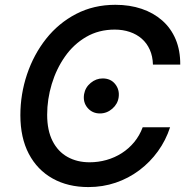

<svg xmlns="http://www.w3.org/2000/svg" viewBox="-20 -757 773 787"><path d="M342.3 9.8Q258.3 9.8 195.6 -25.4Q132.8 -60.5 98.1 -126.5Q63.5 -192.4 63.5 -284.7Q63.5 -371.1 90.8 -452.4Q118.2 -533.7 168.9 -597.9Q219.7 -662.1 291.7 -699.7Q363.8 -737.3 453.1 -737.3Q511.7 -737.3 560.3 -720.9Q608.9 -704.6 644.8 -673.1Q680.7 -641.6 700 -595.9Q719.2 -550.3 718.8 -492.2H606.9Q606 -526.4 594 -553.2Q582 -580.1 561 -598.4Q540 -616.7 511.7 -626.2Q483.4 -635.7 450.2 -635.7Q384.8 -635.7 333.3 -605.7Q281.7 -575.7 246.3 -525.1Q210.9 -474.6 192.1 -412.4Q173.3 -350.1 173.3 -286.6Q173.3 -222.7 195.3 -179.2Q217.3 -135.7 256.6 -113.8Q295.9 -91.8 347.2 -91.8Q382.8 -91.8 416.5 -101.3Q450.2 -110.8 479 -129.2Q507.8 -147.5 530 -174.3Q552.2 -201.2 564.9 -235.4H677.2Q659.7 -181.6 627.4 -137Q595.2 -92.3 551 -59.1Q506.8 -25.9 454.1 -8.1Q401.4 9.8 342.3 9.8ZM389.6 -292Q358.4 -292 338.9 -314.9Q319.3 -337.9 324.7 -371.1Q329.6 -398.9 351.8 -417.2Q374 -435.5 400.9 -435.5Q433.6 -435.5 452.1 -412.4Q470.7 -389.2 466.3 -357.9Q462.4 -330.6 440.2 -311.3Q418 -292 389.6 -292Z"/></svg>

Font: Inter Medium
Style: Italic
Weight: 500
Italic angle: -9.3988°
Designer: Rasmus Andersson
Foundry: rsms
Version: Version 4.001;git-66647c0bb